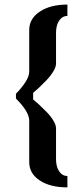

<svg xmlns="http://www.w3.org/2000/svg" viewBox="-20 -687 348 840"><path d="M49.8 -276.9Q71.8 -298.8 89.8 -325.7Q107.9 -352.5 107.9 -374V-556.2Q107.9 -605.5 154.1 -636.2Q200.2 -667 274.9 -667V-617.2Q252.4 -617.2 238.8 -596.7Q225.1 -576.2 225.1 -543V-408.2Q225.1 -394 213.1 -374.3Q201.2 -354.5 182.6 -335.2Q164.1 -315.9 150.4 -303.2Q136.7 -290.5 125 -280.8V-252Q137.7 -241.7 150.6 -229.7Q163.6 -217.8 182.6 -198.5Q201.7 -179.2 213.4 -159.7Q225.1 -140.1 225.1 -126V8.8Q225.1 42 238.8 62.5Q252.4 83 274.9 83V132.8Q199.7 132.8 153.8 102.5Q107.9 72.3 107.9 22V-159.2Q107.9 -197.8 49.8 -255.9Z"/></svg>

Font: Resagokr
Style: Bold
Weight: 600
Designer: gluk
Foundry: gluk
Version: Version 0.95